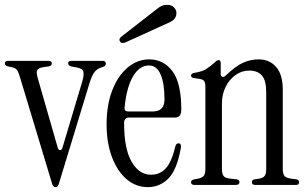

<svg xmlns="http://www.w3.org/2000/svg" viewBox="-34 -760 1260 789"><path d="M194 9Q185 9 181 -2L48 -443Q41 -467 34.5 -474Q28 -481 14 -484L-1 -487Q-14 -490 -14 -500Q-14 -510 0 -510H165Q179 -510 179 -500Q179 -489 166 -487L150 -485Q126 -482 120 -473.5Q114 -465 120 -443L203 -154Q206 -143 213 -143Q220 -143 223 -154L304 -425Q312 -452 308.5 -465.5Q305 -479 280 -483L259 -487Q246 -490 246 -500Q246 -510 260 -510H387Q401 -510 401 -499Q401 -489 389 -485L380 -482Q365 -477 354.5 -464Q344 -451 334 -419L207 -2Q203 9 194 9Z M573 9Q525 9 487 -23Q449 -55 426.5 -113.5Q404 -172 404 -249Q404 -328 427 -388Q450 -448 490 -482Q530 -516 579 -516Q638 -516 674.5 -467.5Q711 -419 711 -310Q711 -277 686 -277H496Q476 -277 476 -254Q476 -148 507 -95Q538 -42 586 -42Q624 -42 648 -69Q672 -96 687 -160Q690 -171 700 -171Q712 -171 709 -151Q693 -62 658 -26.5Q623 9 573 9ZM493 -302H594Q642 -302 642 -352Q642 -417 626 -454Q610 -491 578 -491Q539 -491 512.5 -446Q486 -401 478 -318Q476 -302 493 -302ZM482 -586Q465 -579 459 -590Q452 -601 468 -612L612 -724Q622 -732 631 -736Q640 -740 653 -740Q671 -740 681 -729.5Q691 -719 691 -707Q691 -694 684.5 -684.5Q678 -675 660 -667Z M766 0Q751 0 751 -11Q751 -20 764 -23L776 -25Q797 -29 803.5 -37.5Q810 -46 810 -67V-403Q810 -421 804.5 -427.5Q799 -434 785 -436L764 -439Q751 -440 751 -450Q751 -458 767 -461Q798 -466 814.5 -477Q831 -488 849 -504Q858 -513 864 -513Q873 -513 873 -501V-456Q873 -447 879.5 -444.5Q886 -442 894 -450Q934 -488 964.5 -502Q995 -516 1029 -516Q1074 -516 1101 -484.5Q1128 -453 1128 -392V-67Q1128 -46 1134.5 -37.5Q1141 -29 1162 -26L1184 -23Q1195 -21 1195 -11Q1195 0 1183 0H1015Q1001 0 1001 -11Q1001 -21 1012 -23L1026 -25Q1047 -28 1053.5 -37Q1060 -46 1060 -67V-381Q1060 -430 1042 -450Q1024 -470 991 -470Q959 -470 933.5 -451.5Q908 -433 893 -402.5Q878 -372 878 -335V-67Q878 -46 884.5 -37Q891 -28 912 -26L939 -23Q950 -21 950 -12Q950 0 935 0Z"/></svg>

Font: Instrument Serif
Style: Regular
Weight: 400
Designer: Rodrigo Fuenzalida
Foundry: fragTYPE
Version: Version 1.000; ttfautohint (v1.8.4.7-5d5b);gftools[0.9.27]